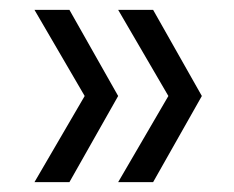

<svg xmlns="http://www.w3.org/2000/svg" viewBox="-20 -490 475 390"><path d="M220 -120 322 -295 220 -470H291L390 -295L291 -120ZM50 -120 152 -295 50 -470H121L220 -295L121 -120Z"/></svg>

Font: Poppins Light
Style: Regular
Weight: 300
Designer: Ninad Kale (Devanagari), Jonny Pinhorn (Latin)
Version: Version 5.002